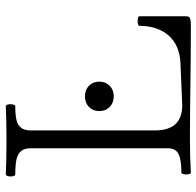

<svg xmlns="http://www.w3.org/2000/svg" viewBox="-28 -678 709 694"><g transform="rotate(-90 327.0 -331.5)"><path d="M272 -327.6Q272 -350.6 286.9 -365Q301.8 -379.4 325.2 -379.4Q348.6 -379.4 363.5 -365Q378.4 -350.6 378.4 -327.6Q378.4 -304.7 363.5 -290Q348.6 -275.4 325.2 -275.4Q301.8 -275.4 286.9 -290Q272 -304.7 272 -327.6ZM43 -13.2Q43 -20.5 44.7 -25.6Q46.4 -30.8 49.3 -30.8Q96.2 -30.8 116.9 -41.3Q137.7 -51.8 137.7 -80.6V-575.2Q137.7 -598.1 127.4 -610.4Q117.2 -622.6 96.9 -627Q76.7 -631.3 42.5 -631.3Q39.6 -631.3 37.6 -636.2Q35.6 -641.1 35.6 -647.9Q35.6 -654.8 37.6 -660.2Q39.6 -665.5 42.5 -665.5Q94.2 -663.1 166.5 -663.1Q238.8 -663.1 290 -665.5Q293 -665.5 294.9 -660.6Q296.9 -655.8 296.9 -648.9Q296.9 -642.1 294.9 -636.7Q293 -631.3 290 -631.3Q258.8 -631.3 240 -627Q221.2 -622.6 211.7 -610.4Q202.1 -598.1 202.1 -575.2V-126.5Q202.1 -27.8 293 -27.8L444.8 -34.2Q510.3 -37.1 545.2 -77.1Q580.1 -117.2 580.1 -183.1Q580.1 -186 585.2 -187.5Q590.3 -189 597.2 -189Q604.5 -189 609.6 -187.5Q614.7 -186 614.7 -183.1V-13.2Q614.7 -3.4 607.9 0Q601.1 3.4 581.1 3.4Q519 3.4 472.7 2.9Q426.3 2.4 395 2Q246.6 0 171.9 0Q106.9 0 49.3 3.4Q46.4 3.4 44.7 -1.5Q43 -6.3 43 -13.2Z"/></g></svg>

Font: JuniusX Light
Style: Regular
Weight: 300
Designer: Peter S. Baker
Foundry: Briery Creek Software
Version: Version 1.008